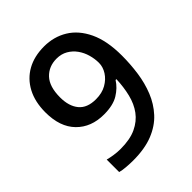

<svg xmlns="http://www.w3.org/2000/svg" viewBox="-204 -846 979 979"><g transform="rotate(-45 286.0 -356.5)"><path d="M525 -409Q525 -348 516.5 -287.5Q508 -227 486.5 -173.5Q465 -120 427 -78.5Q389 -37 330 -13.5Q271 10 187 10Q167 10 140 8Q113 6 95 1V-89Q114 -84 137.5 -80.5Q161 -77 183 -77Q252 -77 296.5 -98Q341 -119 367.5 -155Q394 -191 406 -240Q418 -289 420 -344H414Q392 -309 353 -285Q314 -261 248 -261Q156 -261 100 -318Q44 -375 44 -480Q44 -556 73 -610.5Q102 -665 154 -694Q206 -723 277 -723Q347 -723 403 -689Q459 -655 492 -585.5Q525 -516 525 -409ZM278 -634Q222 -634 186.5 -596.5Q151 -559 151 -481Q151 -418 181 -381.5Q211 -345 274 -345Q318 -345 349.5 -363Q381 -381 398.5 -408.5Q416 -436 416 -466Q416 -495 407.5 -525Q399 -555 381.5 -579.5Q364 -604 338 -619Q312 -634 278 -634Z"/></g></svg>

Font: Noto Traditional Nushu Medium
Style: Regular
Weight: 500
Version: Version 2.003